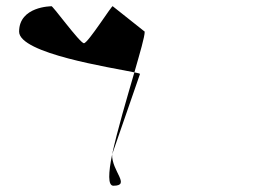

<svg xmlns="http://www.w3.org/2000/svg" viewBox="-20 -558 807 613"><path d="M41 -457C41 -387 337 -342 409 -327C427 -390 442 -440 442 -457L340 -538C340 -546 261 -420 248 -420C235 -420 144 -546 144 -538C144 -538 41 -538 41 -457ZM338 -65C326 -6 324 35 342 35C399 35 336 -12 338 -65ZM338 -65 427 -322C427 -323 420 -325 409 -327C385 -244 354 -140 338 -65ZM338 -65Z"/></svg>

Font: Ampere
Style: Ext
Weight: 400
Version: Version 1